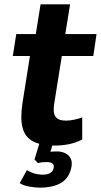

<svg xmlns="http://www.w3.org/2000/svg" viewBox="-20 -660 465 885"><path d="M231 11Q170 11 133 -8Q96 -27 84.5 -69.5Q73 -112 83 -181L118 -402H39L55 -503H145L167 -640H303L281 -503H425L410 -402H265L230 -183Q223 -140 236 -122Q249 -104 284 -104Q302 -104 323 -108.5Q344 -113 359 -119V-17Q330 -2 298 4.5Q266 11 231 11ZM165 205Q142 205 114.5 200Q87 195 71 184L104 124Q116 132 135 138.5Q154 145 179 145Q198 145 210.5 138Q223 131 227 116Q231 99 221 93Q211 87 195 87Q188 87 175 88Q162 89 155 92L139 75L168 -20H230L206 62L182 46Q190 42 207 40Q224 38 243 38Q263 38 280.5 46Q298 54 306.5 72Q315 90 307 120Q294 166 257 185.5Q220 205 165 205Z"/></svg>

Font: Nunito Sans 7pt Condensed ExtraBold
Style: Italic
Weight: 800
Width: 3
Italic angle: -9°
Designer: Vernon Adams
Foundry: Vernon Adams
Version: Version 3.101;gftools[0.9.27]